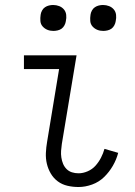

<svg xmlns="http://www.w3.org/2000/svg" viewBox="-20 -742 540 770"><path d="M295 8Q272 8 250.5 3Q229 -2 212 -14.5Q195 -27 184 -45.5Q173 -64 168 -85Q163 -106 164 -128.5Q165 -151 169 -174L217 -465H76V-520H287L228 -165Q226 -151 225 -137.5Q224 -124 226 -110.5Q228 -97 233 -85Q238 -73 247 -64Q256 -55 268.5 -51Q281 -47 295 -47Q313 -47 331.5 -55Q350 -63 363 -77.5Q376 -92 385 -109.5Q394 -127 399 -145L454 -129Q447 -102 432.5 -77Q418 -52 397.5 -32Q377 -12 349.5 -2Q322 8 295 8ZM394 -618Q381 -618 370 -622.5Q359 -627 351 -636Q343 -645 342 -657.5Q341 -670 343 -683Q344 -691 348.5 -699.5Q353 -708 360.5 -713Q368 -718 376.5 -720Q385 -722 393 -722Q406 -722 417.5 -717.5Q429 -713 436.5 -704Q444 -695 445.5 -682.5Q447 -670 444 -657Q443 -649 438.5 -640.5Q434 -632 427 -627Q420 -622 411 -620Q402 -618 394 -618ZM194 -618Q181 -618 170 -622.5Q159 -627 151 -636Q143 -645 142 -657.5Q141 -670 143 -683Q144 -691 148.5 -699.5Q153 -708 160.5 -713Q168 -718 176.5 -720Q185 -722 193 -722Q206 -722 217.5 -717.5Q229 -713 236.5 -704Q244 -695 245.5 -682.5Q247 -670 244 -657Q243 -649 238.5 -640.5Q234 -632 227 -627Q220 -622 211 -620Q202 -618 194 -618Z"/></svg>

Font: Iosevka Curly Light
Style: Italic
Weight: 300
Italic angle: -9°
Monospace: yes
Designer: Belleve Invis
Foundry: Belleve Invis
Version: Version 22.1.2; ttfautohint (v1.8.4)